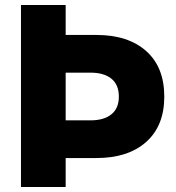

<svg xmlns="http://www.w3.org/2000/svg" viewBox="-20 -749 704 769"><path d="M64 -729H243V-609H366Q493 -609 565.5 -544.5Q638 -480 638 -362Q638 -245 565.5 -180.5Q493 -116 366 -116H243V0H64ZM343 -267Q396 -267 426 -291Q456 -315 456 -362Q456 -410 426 -434Q396 -458 343 -458H243V-267Z"/></svg>

Font: Mona Sans ExtraBold
Style: Regular
Weight: 800
Designer: Deni Anggara
Foundry: GitHub
Version: Version 2.000